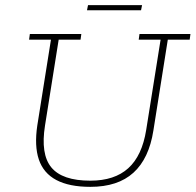

<svg xmlns="http://www.w3.org/2000/svg" viewBox="-20 -715 760 746"><path d="M331 11Q249 11 199 -15.5Q149 -42 131 -95Q113 -148 125 -228L178 -561H93L96 -583H296L293 -561H208L155 -228Q137 -116 179.5 -64.5Q222 -13 331 -13Q425 -13 478.5 -61.5Q532 -110 548 -210L604 -561H519L522 -583H720L717 -561H632L576 -208Q559 -99 498.5 -44Q438 11 331 11ZM318 -675 322 -695H532L528 -675Z"/></svg>

Font: Rokkitt SemiBold Thin
Style: Italic
Weight: 250
Italic angle: -9°
Version: Version 3.103